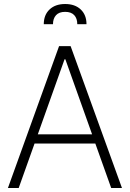

<svg xmlns="http://www.w3.org/2000/svg" viewBox="-20 -937 646 957"><path d="M19.5 0 274.4 -707H332L587.9 0H534.2L455.1 -221.7H152.3L73.2 0ZM439 -267.6 305.7 -641.6H301.8L168.5 -267.6ZM304.7 -917Q354 -917 382.6 -889.6Q411.1 -862.3 411.1 -816.4H365.2Q365.2 -845.2 349.9 -861.6Q334.5 -877.9 304.7 -877.9Q274.4 -877.9 259.3 -861.3Q244.1 -844.7 244.1 -816.4H198.2Q198.2 -862.3 226.8 -889.6Q255.4 -917 304.7 -917Z"/></svg>

Font: Pretendard Std ExtraLight
Style: Regular
Weight: 200
Designer: Base glyphs from Inter by Rasmus Andersson; Hangeul glyphs from Noto Sans CJK(Source Han Sans) by Jang Soo-young and Kan
Foundry: Kil Hyung-jin
Version: Version 1.309